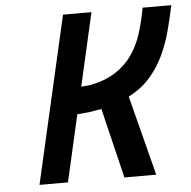

<svg xmlns="http://www.w3.org/2000/svg" viewBox="-51 -742 789 793"><g transform="rotate(-5 344.0 -346.0)"><path d="M688 -692Q677 -639 663 -586.5Q649 -534 626.5 -486.5Q604 -439 569 -399Q534 -359 480 -331L565 0H433L363 -290L309 -281L262 -277L199 0H81L239 -692H357L288 -389L323 -392Q387 -404 430 -431.5Q473 -459 500.5 -498.5Q528 -538 543.5 -587Q559 -636 569 -692Z"/></g></svg>

Font: Panefresco 800wt
Style: Italic
Weight: 800
Foundry: Campivisivi & Chank Co
Version: Version 1.001